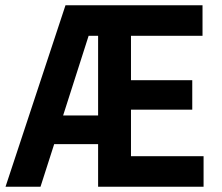

<svg xmlns="http://www.w3.org/2000/svg" viewBox="-20 -710 845 730"><path d="M1 0 229 -690H750V-574H478V-405H711V-293H478V-116H754V0H353V-162H186L134 0ZM220 -271H353V-574H317Z"/></svg>

Font: Radio Canada Condensed SemiBold
Style: Regular
Weight: 600
Width: 3
Designer: Charles Daoud, Etienne Aubert Bonn, Alexandre Saumier Demers, Jacques Le Bailly
Foundry: Radio-Canada
Version: Version 2.104; ttfautohint (v1.8.4.7-5d5b);gftools[0.9.28.de